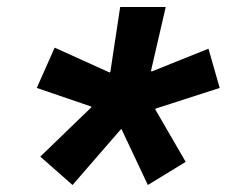

<svg xmlns="http://www.w3.org/2000/svg" viewBox="-20 -767 647 548"><path d="M325 -398 187 -239 95 -320 241 -461 240 -463 85 -516 136 -631 293 -560 295 -562 323 -747H453L411 -565L413 -563L575 -628L607 -516L424 -457L423 -455L510 -305L402 -239L327 -398Z"/></svg>

Font: IBM Plex Sans
Style: Bold Italic
Weight: 700
Italic angle: -11.31°
Designer: Mike Abbink, Paul van der Laan, Pieter van Rosmalen
Foundry: Bold Monday
Version: Version 3.201